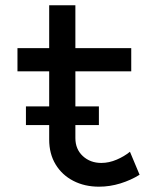

<svg xmlns="http://www.w3.org/2000/svg" viewBox="-20 -702 602 730"><path d="M356.4 7.8Q301.8 7.8 258.8 -14.4Q215.8 -36.6 191.4 -76.9Q167 -117.2 167 -171.4V-682.1H266.6V-177.2Q266.6 -134.8 294.9 -108.6Q323.2 -82.5 365.2 -82.5Q394.5 -82.5 423.6 -95Q452.6 -107.4 474.1 -125L510.7 -37.6Q478 -17.1 437.7 -4.6Q397.5 7.8 356.4 7.8ZM46.4 -430.7V-519H479V-430.7ZM78.6 -226.6V-297.4H356V-226.6Z"/></svg>

Font: Reddit Mono Medium
Style: Regular
Weight: 500
Monospace: yes
Designer: Stephen Hutchings
Foundry: Reddit
Version: Version 1.014